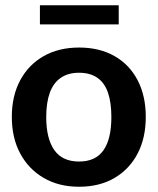

<svg xmlns="http://www.w3.org/2000/svg" viewBox="-20 -703 601 731"><path d="M281 -522Q359 -522 416 -489.5Q473 -457 504 -397.5Q535 -338 535 -258Q535 -178 504 -118.5Q473 -59 416 -25.5Q359 8 281 8Q204 8 146.5 -25.5Q89 -59 57 -118.5Q25 -178 25 -258Q25 -338 57 -397.5Q89 -457 146.5 -489.5Q204 -522 281 -522ZM281 -88Q344 -88 374 -131Q404 -174 404 -257Q404 -313 391 -350.5Q378 -388 350.5 -407Q323 -426 281 -426Q239 -426 211 -406.5Q183 -387 169.5 -349.5Q156 -312 156 -257Q156 -176 186.5 -132Q217 -88 281 -88ZM132 -610V-683H432V-610Z"/></svg>

Font: Aleo
Style: Bold
Weight: 700
Designer: Alessio Laiso
Foundry: Alessio Laiso
Version: Version 2.001;gftools[0.9.29]